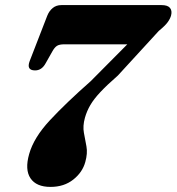

<svg xmlns="http://www.w3.org/2000/svg" viewBox="-20 -720 694 754"><path d="M315 -84Q304 -43.5 267.8 -14.8Q231.5 14 178.5 14Q122.5 14 99.8 -19.8Q77 -53.5 94.5 -115Q112.5 -179.5 175.8 -247.5Q239 -315.5 336 -401L480 -546H233Q213 -546 203.5 -539.8Q194 -533.5 185.5 -518L159.5 -472Q144 -443 117 -443.5Q83 -444 96.5 -480L165.5 -658Q173 -677 187 -688.5Q201 -700 221 -700H614.5Q638.5 -700 647.5 -689Q656.5 -678 652 -660Q649 -647.5 638.8 -633.2Q628.5 -619 603.5 -598.5L443 -423.5Q399.5 -385.5 374 -358.2Q348.5 -331 334.8 -307.5Q321 -284 313.5 -257.5Q304.5 -225 309.5 -198.5Q314.5 -172 319.5 -145Q324.5 -118 315 -84Z"/></svg>

Font: Fraunces 72pt Soft
Style: Bold Italic
Weight: 700
Italic angle: -16°
Version: Version 1.000;[b76b70a41]